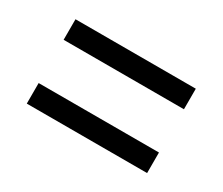

<svg xmlns="http://www.w3.org/2000/svg" viewBox="-66 -658 714 615"><g transform="rotate(30 290.5 -350.0)"><path d="M513 -430V-506H68V-430ZM513 -194V-270H68V-194Z"/></g></svg>

Font: Montserrat-Alt1 Med
Style: Regular
Weight: 500
Designer: Differentunic
Foundry: Differentunic
Version: Version 7.222